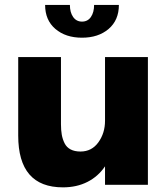

<svg xmlns="http://www.w3.org/2000/svg" viewBox="-20 -768 685 798"><path d="M167.5 -747.6H270.5Q270.5 -716.8 283.9 -697.5Q297.4 -678.2 320.8 -678.2Q344.7 -678.2 357.9 -697.5Q371.1 -716.8 371.1 -747.6H474.1Q474.1 -684.1 431.4 -647.7Q388.7 -611.3 320.8 -611.3Q252.9 -611.3 210.2 -647.7Q167.5 -684.1 167.5 -747.6ZM241.7 10.7Q55.7 10.7 55.7 -204.6V-530.8H233.4V-252Q233.4 -226.6 236.8 -207.8Q240.2 -189 248.5 -172.4Q256.8 -155.8 273.4 -147Q290 -138.2 314.5 -138.2Q361.3 -138.2 388.9 -176.5Q416.5 -214.8 416.5 -266.1V-530.8H594.7V0H416.5V-76.7Q388.2 -34.7 343.5 -12Q298.8 10.7 241.7 10.7Z"/></svg>

Font: Epilogue ExtraBold
Style: Regular
Weight: 800
Designer: Tyler Finck
Foundry: Etcetera Type Co
Version: Version 2.112